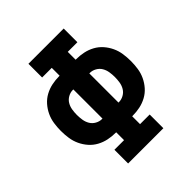

<svg xmlns="http://www.w3.org/2000/svg" viewBox="-200 -868 1001 1001"><g transform="rotate(-45 300.0 -367.5)"><path d="M170 0V-101H241V-159H237Q210 -159 183.5 -164.5Q157 -170 133 -183Q109 -196 91 -216.5Q73 -237 61.5 -261.5Q50 -286 46 -313Q42 -340 42 -368Q42 -395 46 -422Q50 -449 61.5 -473.5Q73 -498 91 -518.5Q109 -539 133 -552Q157 -565 183.5 -570.5Q210 -576 237 -576H241V-634H170V-735H430V-634H359V-576H363Q390 -576 416.5 -570.5Q443 -565 467 -552Q491 -539 509 -518.5Q527 -498 538.5 -473.5Q550 -449 554 -422Q558 -395 558 -368Q558 -340 554 -313Q550 -286 538.5 -261.5Q527 -237 509 -216.5Q491 -196 467 -183Q443 -170 416.5 -164.5Q390 -159 363 -159H359V-101H430V0ZM237 -260H241V-475H237Q219 -475 202 -465.5Q185 -456 175.5 -440Q166 -424 163 -405Q160 -386 160 -368Q160 -349 163 -330Q166 -311 175.5 -295Q185 -279 202 -269.5Q219 -260 237 -260ZM363 -260Q381 -260 398 -269.5Q415 -279 424.5 -295Q434 -311 437 -330Q440 -349 440 -368Q440 -386 437 -405Q434 -424 424.5 -440Q415 -456 398 -465.5Q381 -475 363 -475H359V-260Z"/></g></svg>

Font: Iosevka Curly Slab Extended
Style: Bold
Weight: 700
Width: 7
Monospace: yes
Designer: Belleve Invis
Foundry: Belleve Invis
Version: Version 11.1.0; ttfautohint (v1.8.3)